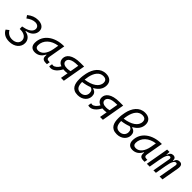

<svg xmlns="http://www.w3.org/2000/svg" viewBox="298 -2291 4074 4074"><g transform="rotate(45 2335.0 -254.0)"><path d="M214.8 234.4C378.9 234.4 480.5 134.3 479 14.6C478 -79.1 414.6 -147.9 312.5 -164.1H307.1L307.6 -177.2C451.2 -199.7 513.7 -293.9 513.7 -380.4C513.7 -469.2 446.8 -527.3 327.1 -527.3C241.7 -527.3 162.1 -498 85.9 -434.1L127.4 -373C191.4 -423.3 259.8 -450.7 317.9 -450.7C384.8 -450.7 427.7 -414.6 427.7 -358.9C427.7 -292.5 368.2 -236.3 261.7 -206.5C242.7 -201.7 212.4 -194.3 182.6 -188.5L184.6 -115.7H212.4C317.9 -115.7 392.6 -61 393.6 20C395 96.7 331.5 157.7 225.1 157.7C148.4 157.7 87.4 125.5 47.4 55.2L-18.1 106.4C22.9 186.5 95.7 234.4 214.8 234.4Z M759.3 10.3C851.1 10.3 924.3 -39.6 965.8 -127.9H976.6C965.3 -32.2 996.1 4.9 1090.3 4.9H1121.1L1133.8 -66.9H1108.9C1055.2 -66.9 1038.6 -92.3 1048.3 -145L1114.3 -522.5H1105C826.7 -522.5 617.7 -370.1 617.7 -135.3C617.7 -43 668.9 10.3 759.3 10.3ZM783.2 -66.4C732.4 -66.4 702.6 -94.7 702.6 -144C702.6 -299.8 832 -418 1014.6 -441.9L993.2 -319.3C964.4 -157.7 883.8 -66.4 783.2 -66.4Z M1496.6 -161.1C1522 -161.6 1543.5 -163.6 1567.9 -168.5L1538.1 0H1623.5L1714.8 -517.6H1608.4C1361.3 -517.6 1268.6 -419.9 1268.6 -317.9C1268.6 -249.5 1306.2 -203.1 1370.6 -179.7C1335.9 -115.7 1279.3 -66.9 1233.4 -66.9C1220.2 -66.9 1206.5 -69.8 1199.7 -72.3L1187 0.5C1200.2 6.8 1213.9 9.8 1235.4 9.8C1317.4 9.8 1394.5 -65.4 1444.8 -163.1C1461.4 -161.6 1478.5 -160.6 1496.6 -161.1ZM1581.5 -245.6C1550.8 -237.3 1520 -232.9 1491.2 -232.4C1414.1 -231 1353.5 -257.8 1353.5 -321.3C1353.5 -380.4 1412.1 -440.9 1593.3 -440.9H1615.7Z M2177.7 -333.5C2277.3 -388.7 2338.4 -469.2 2338.4 -574.2C2338.4 -682.1 2266.6 -741.7 2153.8 -741.7C1984.4 -741.7 1886.2 -605.5 1850.1 -435.5C1839.4 -383.3 1830.6 -330.1 1830.6 -257.8C1830.6 -112.3 1870.6 9.8 2044.9 9.8C2189.5 9.8 2281.2 -84 2281.2 -190.4C2281.2 -252.9 2256.8 -304.2 2177.7 -322.3ZM1918.5 -329.1C1921.4 -361.8 1926.3 -394.5 1933.1 -424.8C1962.4 -561 2032.2 -665 2149.4 -665C2205.1 -665 2252.4 -641.6 2252.4 -570.8C2252.4 -441.4 2114.7 -355 1918.5 -329.1ZM2120.1 -306.2C2178.7 -292.5 2196.3 -252.4 2196.3 -199.2C2196.3 -128.9 2143.1 -66.9 2052.2 -66.9C1951.7 -66.9 1916.5 -137.7 1915.5 -255.9C1991.2 -265.1 2060.5 -282.2 2120.1 -306.2Z M2668.5 -161.1C2693.8 -161.6 2715.3 -163.6 2739.7 -168.5L2710 0H2795.4L2886.7 -517.6H2780.3C2533.2 -517.6 2440.4 -419.9 2440.4 -317.9C2440.4 -249.5 2478 -203.1 2542.5 -179.7C2507.8 -115.7 2451.2 -66.9 2405.3 -66.9C2392.1 -66.9 2378.4 -69.8 2371.6 -72.3L2358.9 0.5C2372.1 6.8 2385.7 9.8 2407.2 9.8C2489.3 9.8 2566.4 -65.4 2616.7 -163.1C2633.3 -161.6 2650.4 -160.6 2668.5 -161.1ZM2753.4 -245.6C2722.7 -237.3 2691.9 -232.9 2663.1 -232.4C2585.9 -231 2525.4 -257.8 2525.4 -321.3C2525.4 -380.4 2584 -440.9 2765.1 -440.9H2787.6Z M3349.6 -333.5C3449.2 -388.7 3510.3 -469.2 3510.3 -574.2C3510.3 -682.1 3438.5 -741.7 3325.7 -741.7C3156.2 -741.7 3058.1 -605.5 3022 -435.5C3011.2 -383.3 3002.4 -330.1 3002.4 -257.8C3002.4 -112.3 3042.5 9.8 3216.8 9.8C3361.3 9.8 3453.1 -84 3453.1 -190.4C3453.1 -252.9 3428.7 -304.2 3349.6 -322.3ZM3090.3 -329.1C3093.3 -361.8 3098.1 -394.5 3105 -424.8C3134.3 -561 3204.1 -665 3321.3 -665C3377 -665 3424.3 -641.6 3424.3 -570.8C3424.3 -441.4 3286.6 -355 3090.3 -329.1ZM3292 -306.2C3350.6 -292.5 3368.2 -252.4 3368.2 -199.2C3368.2 -128.9 3314.9 -66.9 3224.1 -66.9C3123.5 -66.9 3088.4 -137.7 3087.4 -255.9C3163.1 -265.1 3232.4 -282.2 3292 -306.2Z M3689 10.3C3780.8 10.3 3854 -39.6 3895.5 -127.9H3906.2C3895 -32.2 3925.8 4.9 4020 4.9H4050.8L4063.5 -66.9H4038.6C3984.9 -66.9 3968.3 -92.3 3978 -145L4043.9 -522.5H4034.7C3756.3 -522.5 3547.4 -370.1 3547.4 -135.3C3547.4 -43 3598.6 10.3 3689 10.3ZM3712.9 -66.4C3662.1 -66.4 3632.3 -94.7 3632.3 -144C3632.3 -299.8 3761.7 -418 3944.3 -441.9L3922.9 -319.3C3894 -157.7 3813.5 -66.4 3712.9 -66.4Z M4277.3 -517.6H4206.1L4114.7 0H4200.2L4243.2 -243.7V-242.7C4266.6 -380.9 4303.7 -457 4351.1 -457C4378.4 -457 4389.6 -437.5 4382.3 -399.4L4312 0H4386.2L4430.7 -251V-249C4453.1 -383.3 4488.8 -457 4538.1 -457C4564.5 -457 4574.7 -436.5 4568.4 -399.4L4498 0H4583.5L4652.3 -390.6C4668 -480.5 4642.1 -527.3 4577.6 -527.3C4523.4 -527.3 4487.3 -500 4468.3 -435.5H4460.4C4461.9 -498 4435.1 -527.3 4382.8 -527.3C4331.5 -527.3 4297.4 -498 4279.3 -430.7H4271.5Z"/></g></svg>

Font: Cascadia Code SemiLight
Style: Italic
Weight: 350
Italic angle: -10°
Monospace: yes
Designer: Aaron Bell
Foundry: Saja Typeworks
Version: Version 2404.023